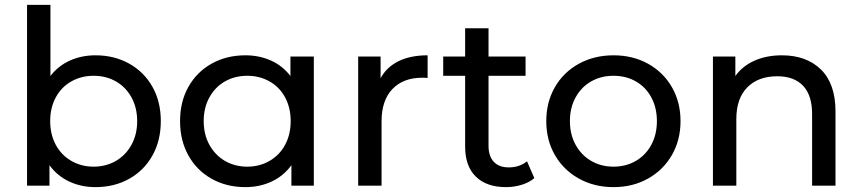

<svg xmlns="http://www.w3.org/2000/svg" viewBox="-20 -762 3536 788"><path d="M640 -265Q640 -185 605.5 -123.5Q571 -62 510 -28Q449 6 372 6Q313 6 264 -17Q215 -40 183 -84V0H91V-742H187V-450Q219 -492 267 -513.5Q315 -535 372 -535Q449 -535 510 -501Q571 -467 605.5 -406Q640 -345 640 -265ZM543 -265Q543 -320 519.5 -362.5Q496 -405 455.5 -428Q415 -451 364 -451Q314 -451 273 -428Q232 -405 209 -362.5Q186 -320 186 -265Q186 -210 209 -167.5Q232 -125 273 -101.5Q314 -78 364 -78Q415 -78 455.5 -101.5Q496 -125 519.5 -167.5Q543 -210 543 -265Z M1268 -530V0H1176V-84Q1144 -40 1095 -17Q1046 6 987 6Q910 6 849 -28Q788 -62 753.5 -123.5Q719 -185 719 -265Q719 -345 753.5 -406Q788 -467 849 -501Q910 -535 987 -535Q1044 -535 1092 -513.5Q1140 -492 1172 -450V-530ZM1173 -265Q1173 -320 1150 -362.5Q1127 -405 1086 -428Q1045 -451 995 -451Q944 -451 903.5 -428Q863 -405 839.5 -362.5Q816 -320 816 -265Q816 -210 839.5 -167.5Q863 -125 903.5 -101.5Q944 -78 995 -78Q1045 -78 1086 -101.5Q1127 -125 1150 -167.5Q1173 -210 1173 -265Z M1735 -535V-442Q1727 -443 1713 -443Q1635 -443 1590.5 -396.5Q1546 -350 1546 -264V0H1450V-530H1542V-441Q1567 -487 1616 -511Q1665 -535 1735 -535Z M2173 -31Q2152 -13 2121 -3.5Q2090 6 2057 6Q1977 6 1933 -37Q1889 -80 1889 -160V-451H1799V-530H1889V-646H1985V-530H2137V-451H1985V-164Q1985 -121 2006.5 -98Q2028 -75 2068 -75Q2112 -75 2143 -100Z M2222 -265Q2222 -343 2257.5 -404.5Q2293 -466 2356 -500.5Q2419 -535 2498 -535Q2577 -535 2639.5 -500.5Q2702 -466 2737.5 -404.5Q2773 -343 2773 -265Q2773 -187 2737.5 -125.5Q2702 -64 2639.5 -29Q2577 6 2498 6Q2419 6 2356 -29Q2293 -64 2257.5 -125.5Q2222 -187 2222 -265ZM2676 -265Q2676 -320 2653 -362.5Q2630 -405 2589.5 -428Q2549 -451 2498 -451Q2447 -451 2406.5 -428Q2366 -405 2342.5 -362.5Q2319 -320 2319 -265Q2319 -210 2342.5 -167.5Q2366 -125 2406.5 -101.5Q2447 -78 2498 -78Q2549 -78 2589.5 -101.5Q2630 -125 2653 -167.5Q2676 -210 2676 -265Z M3409 -305V0H3313V-294Q3313 -371 3276 -410Q3239 -449 3170 -449Q3092 -449 3047 -403.5Q3002 -358 3002 -273V0H2906V-530H2998V-450Q3027 -491 3076.5 -513Q3126 -535 3189 -535Q3290 -535 3349.5 -476.5Q3409 -418 3409 -305Z"/></svg>

Font: Idrija
Style: Regular
Weight: 500
Designer: Julieta Ulanovsky
Foundry: Julieta Ulanovsky
Version: Version 7.200